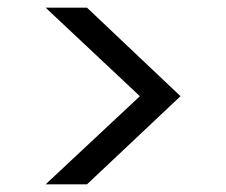

<svg xmlns="http://www.w3.org/2000/svg" viewBox="-20 -537 590 501"><path d="M99 -56 345 -286 99 -517H207L451 -286L207 -56Z"/></svg>

Font: DM Sans 11pt
Style: Regular
Weight: 400
Version: Version 4.004;gftools[0.9.30]